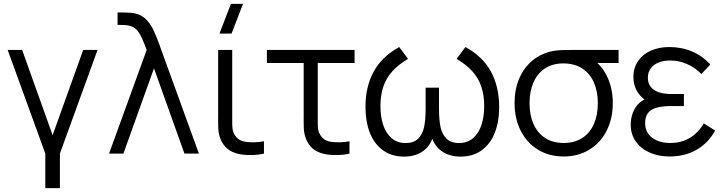

<svg xmlns="http://www.w3.org/2000/svg" viewBox="-20 -800 3772 1000"><path d="M216 180V0L20 -540H95.3L254 -96L413.3 -540H488L292 0V180Z M744 -540Q741 -548 738.1 -555.4Q735.2 -562.8 732.5 -570Q716.8 -609.7 704.2 -629.3Q691.7 -649 671.4 -659.5Q651.2 -670 617.7 -670H592.3V-735H625.3Q661.7 -735 684.7 -729.7Q717.5 -722.3 740.5 -699.3Q763.5 -676.3 778.3 -645.5Q793.2 -614.7 811.5 -564.2Q813.5 -558.3 815.6 -552.2Q817.7 -546 820 -540L1016 0H940.7L782 -444L622.7 0H548Z M1186 -625H1123L1182.7 -780H1245.7ZM1238.8 4.7Q1202.8 -0.5 1176.7 -16.5Q1150.5 -32.5 1134.2 -63.3Q1125.5 -80 1121.5 -97.4Q1117.5 -114.8 1116.7 -132.3Q1115.8 -149.8 1116 -180Q1116.2 -183.8 1116.2 -187.8Q1116.2 -191.7 1116.2 -195.7V-540H1189.5V-198.3V-179.2Q1189 -148.5 1190.8 -132Q1192.5 -115.5 1200.5 -100.7Q1210.8 -81.8 1226.8 -72.3Q1242.8 -62.8 1265.5 -60.3Q1311.2 -56 1354.8 -64.3V0Q1329 6.5 1296.5 7.5Q1264 8.5 1238.8 4.7Z M1684.3 4.7Q1648.3 -0.5 1622.2 -16.5Q1596 -32.5 1579.7 -63.3Q1571 -80 1567 -97.4Q1563 -114.8 1562.2 -132.3Q1561.3 -149.8 1561.5 -180Q1561.7 -183.8 1561.7 -187.8Q1561.7 -191.7 1561.7 -195.7V-472H1370V-540H1826.7V-472H1635V-198.3V-179.2Q1634.5 -148.5 1636.2 -132Q1638 -115.5 1646 -100.7Q1656.3 -81.8 1672.3 -72.3Q1688.3 -62.8 1711 -60.3Q1756.7 -56 1800.3 -64.3V0Q1774.5 6.5 1742 7.5Q1709.5 8.5 1684.3 4.7Z M2085.5 15.7Q2019.7 15.7 1974.3 -17.5Q1929 -50.7 1906.2 -108.9Q1883.5 -167.2 1883.5 -243Q1883.5 -349.3 1926.8 -427.8Q1970.2 -506.2 2059.2 -555L2105.2 -493.3Q2028.8 -448.3 1995.2 -390.1Q1961.5 -331.8 1961.5 -247.3Q1961.5 -191.5 1976.2 -148.1Q1991 -104.7 2020.3 -79.8Q2049.7 -55 2092.5 -55Q2135 -55 2157.8 -77.8Q2180.7 -100.7 2188.6 -137.5Q2196.5 -174.3 2196.8 -230.5V-234.7V-343.3H2266.5V-234.7Q2266.5 -177.5 2274.1 -139.9Q2281.7 -102.3 2304.7 -78.7Q2327.7 -55 2370.8 -55Q2414.2 -55 2443.7 -80.3Q2473.2 -105.7 2487.5 -149.1Q2501.8 -192.5 2501.8 -247.3Q2501.8 -304.7 2486.8 -349Q2471.8 -393.3 2440.3 -428.4Q2408.8 -463.5 2358.2 -493.3L2404.2 -555Q2494.2 -505.7 2537 -427.1Q2579.8 -348.5 2579.8 -242.7Q2579.8 -166.3 2556.8 -108.1Q2533.8 -49.8 2488.5 -17.1Q2443.2 15.7 2378.5 15.7Q2319.2 15.7 2277.5 -14.8Q2235.8 -45.3 2223.2 -108H2240.2Q2227.5 -45.3 2185.8 -14.8Q2144.2 15.7 2085.5 15.7Z M2915.7 15Q2839.5 15 2781.4 -20.8Q2723.3 -56.5 2691.7 -119.8Q2660 -183 2660 -263Q2660 -334.5 2684.8 -392.1Q2709.7 -449.7 2755.7 -486.8Q2801.7 -523.8 2864.3 -535Q2883.3 -538.3 2909.1 -539.2Q2934.8 -540 2969 -540H3201.7V-472H3039.7L3064 -493.3Q3113.5 -461.2 3142.6 -400.2Q3171.7 -339.2 3171.7 -263Q3171.7 -182.8 3139.9 -119.7Q3108.2 -56.5 3050 -20.8Q2991.8 15 2915.7 15ZM2915.7 -55.3Q2972.7 -55.3 3012.8 -81.4Q3052.8 -107.5 3073.2 -154.3Q3093.7 -201.2 3093.7 -263Q3093.7 -324 3073.2 -370.5Q3052.8 -417 3012.7 -443.2Q2972.5 -469.3 2915.7 -469.7Q2858 -470 2818 -443.3Q2778 -416.7 2758 -369.7Q2738 -322.7 2738 -263Q2738 -200.3 2758.9 -153.5Q2779.8 -106.7 2819.8 -81Q2859.8 -55.3 2915.7 -55.3Z M3467 15Q3547.7 15 3608.6 -20.2Q3669.5 -55.5 3704.7 -120L3645.7 -157.3Q3615.8 -107.2 3571.9 -81.2Q3528 -55.3 3471.3 -55.3Q3431.8 -55.3 3402.2 -67.8Q3372.5 -80.2 3356.2 -103.5Q3340 -126.8 3340 -158.7Q3340 -188.5 3352.2 -207.1Q3364.3 -225.7 3388.2 -235.2Q3412.2 -244.8 3451.7 -247Q3458 -247.3 3464.7 -247.5Q3471.3 -247.7 3478 -247.7H3542V-310.3H3478.7Q3439.5 -310.3 3412.2 -319.3Q3384.8 -328.3 3369.6 -347.1Q3354.3 -365.8 3354.3 -394.3Q3354.3 -424.2 3369.8 -444.6Q3385.2 -465 3411.4 -475Q3437.7 -485 3470.3 -485Q3516.8 -485 3559.6 -465.8Q3602.3 -446.7 3632.7 -414.3L3679.7 -464Q3638.8 -508.7 3584.7 -531.8Q3530.5 -555 3465 -555Q3412.5 -555 3370.2 -536.3Q3328 -517.7 3303.5 -482.3Q3279 -447 3279 -399.3Q3279 -353.8 3300.8 -320.1Q3322.5 -286.3 3363.7 -264.3L3368 -292Q3334 -285.7 3310.9 -264.5Q3287.8 -243.3 3276.4 -213.5Q3265 -183.7 3265 -151.3Q3265 -101 3291.4 -63.3Q3317.8 -25.7 3363.8 -5.3Q3409.8 15 3467 15Z"/></svg>

Font: Manrope
Style: Regular
Weight: 400
Designer: Mikhail Sharanda
Foundry: Mikhail Sharanda
Version: Version 4.503